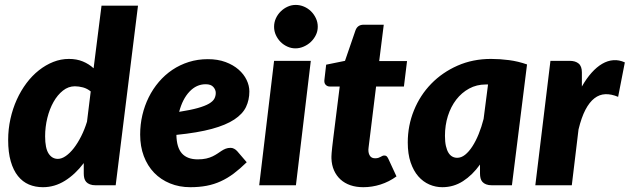

<svg xmlns="http://www.w3.org/2000/svg" viewBox="-20 -772 2624 800"><path d="M358 -391Q343.5 -403 325.8 -407.8Q308 -412.5 292 -412.5Q265 -412.5 242.2 -394.5Q219.5 -376.5 203 -347.2Q186.5 -318 177.2 -280.5Q168 -243 168 -204Q168 -154.5 182.5 -132.2Q197 -110 221 -110Q237 -110 254.2 -122Q271.5 -134 287.8 -155Q304 -176 318.2 -204.2Q332.5 -232.5 342.5 -265ZM555 -748.5 462 0H379Q364.5 0 354.8 -3.8Q345 -7.5 339.2 -14Q333.5 -20.5 331.2 -29.5Q329 -38.5 329 -49V-92.5Q293.5 -45.5 250.5 -18.8Q207.5 8 159 8Q127 8 100.5 -3.2Q74 -14.5 54.8 -38.5Q35.5 -62.5 24.8 -99.8Q14 -137 14 -189Q14 -234 23.5 -276.8Q33 -319.5 50 -357Q67 -394.5 90.5 -425.8Q114 -457 142.2 -479.2Q170.5 -501.5 202 -514Q233.5 -526.5 267 -526.5Q299.5 -526.5 325 -516Q350.5 -505.5 370 -487.5L403 -748.5Z M837 -421Q798.5 -421 769.5 -390.2Q740.5 -359.5 726.5 -306Q774.5 -313.5 804.5 -322Q834.5 -330.5 851 -340.2Q867.5 -350 873.2 -361Q879 -372 879 -385Q879 -398 869 -409.5Q859 -421 837 -421ZM1008 -96Q980.5 -69 954.2 -49.2Q928 -29.5 900.2 -16.8Q872.5 -4 841.2 2Q810 8 773 8Q727 8 688.5 -7.8Q650 -23.5 622.2 -52.2Q594.5 -81 579.2 -121.5Q564 -162 564 -211.5Q564 -253 573.2 -292.5Q582.5 -332 599.8 -366.8Q617 -401.5 642 -430.8Q667 -460 698.2 -481Q729.5 -502 766.8 -513.8Q804 -525.5 846 -525.5Q887.5 -525.5 919.8 -513.5Q952 -501.5 974 -482.2Q996 -463 1007.5 -439Q1019 -415 1019 -391Q1019 -355.5 1005 -326.2Q991 -297 956.2 -274Q921.5 -251 862.8 -235Q804 -219 715 -210Q716 -157 738.2 -132.5Q760.5 -108 804 -108Q824.5 -108 839.5 -111.5Q854.5 -115 865.8 -120.5Q877 -126 886 -132Q895 -138 903.2 -143.5Q911.5 -149 920.5 -152.5Q929.5 -156 941 -156Q948.5 -156 955.5 -152.2Q962.5 -148.5 968 -142.5Z M1275 -518.5 1213 0H1060L1122 -518.5ZM1304 -660.5Q1304 -642 1296 -625.8Q1288 -609.5 1275 -597.2Q1262 -585 1245.2 -577.8Q1228.5 -570.5 1211 -570.5Q1193.5 -570.5 1177.5 -577.8Q1161.5 -585 1149.2 -597.2Q1137 -609.5 1129.5 -625.8Q1122 -642 1122 -660.5Q1122 -679 1129.5 -695.5Q1137 -712 1149.8 -724.5Q1162.5 -737 1178.5 -744.2Q1194.5 -751.5 1212 -751.5Q1230 -751.5 1246.5 -744.5Q1263 -737.5 1275.8 -725Q1288.5 -712.5 1296.2 -696Q1304 -679.5 1304 -660.5Z M1361 -112Q1361 -115.5 1361 -120.5Q1361 -125.5 1361.8 -134.8Q1362.5 -144 1364.2 -159.2Q1366 -174.5 1369 -199.5L1395.5 -411.5H1354Q1343.5 -411.5 1336.5 -419.2Q1329.5 -427 1332 -442L1339 -502.5L1417.5 -518.5L1461 -645Q1469.5 -669 1495 -669H1579L1560 -517.5H1676L1663 -411.5H1547L1522 -208Q1519.5 -187.5 1518 -175.8Q1516.5 -164 1515.8 -157.8Q1515 -151.5 1515 -149.2Q1515 -147 1515 -146.5Q1515 -132 1521.8 -122.2Q1528.5 -112.5 1543 -112.5Q1551 -112.5 1556.2 -114.2Q1561.5 -116 1565.5 -118.2Q1569.5 -120.5 1573 -122.2Q1576.5 -124 1581 -124Q1588 -124 1591.2 -120.8Q1594.5 -117.5 1598 -110.5L1632 -37Q1601 -14.5 1565.5 -3.2Q1530 8 1494 8Q1464 8 1440 -0.2Q1416 -8.5 1398.8 -24.2Q1381.5 -40 1371.8 -62Q1362 -84 1361 -112Z M2004 -420Q1966 -420 1934.8 -403Q1903.5 -386 1881 -356.8Q1858.5 -327.5 1846.2 -288.8Q1834 -250 1834 -206Q1834 -181 1838 -163.5Q1842 -146 1848.8 -135.2Q1855.5 -124.5 1864.8 -119.5Q1874 -114.5 1885 -114.5Q1902 -114.5 1918 -127.2Q1934 -140 1948.2 -162Q1962.5 -184 1974.5 -213.5Q1986.5 -243 1995 -276.5L2013.5 -420ZM1980 -86.5Q1948.5 -42.5 1909.2 -17.2Q1870 8 1823 8Q1795 8 1769 -3.2Q1743 -14.5 1723 -37.2Q1703 -60 1691 -95.2Q1679 -130.5 1679 -178.5Q1679 -249 1704.8 -312.2Q1730.5 -375.5 1776.8 -423Q1823 -470.5 1886.5 -498.5Q1950 -526.5 2026 -526.5Q2063 -526.5 2101 -521.5Q2139 -516.5 2176 -503.5L2113 0H2030Q2015.5 0 2005.8 -3.8Q1996 -7.5 1990.2 -14Q1984.5 -20.5 1982.2 -29.5Q1980 -38.5 1980 -49Z M2404.5 -411.5Q2423.5 -445 2445 -469Q2466.5 -493 2489.2 -506.2Q2512 -519.5 2535.8 -521.2Q2559.5 -523 2583.5 -512L2555.5 -368.5Q2527 -380.5 2502.2 -379.5Q2477.5 -378.5 2456.8 -362.5Q2436 -346.5 2419.2 -314.5Q2402.5 -282.5 2390.5 -232.5L2362.5 0H2210.5L2273.5 -518.5H2353.5Q2377.5 -518.5 2391 -507.2Q2404.5 -496 2404.5 -470.5Z"/></svg>

Font: Lato ExtraBold
Style: Italic
Weight: 800
Italic angle: -7°
Designer: Lukasz Dziedzic with Adam Twardoch and Botio Nikoltchev
Foundry: tyPoland Lukasz Dziedzic
Version: Version 2.015; 2015-08-06; http://www.latofonts.com/